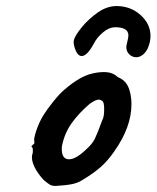

<svg xmlns="http://www.w3.org/2000/svg" viewBox="-20 -621 517 634"><path d="M125 -26Q105 -47 94 -69.5Q83 -92 86 -109Q89 -116 88.5 -123Q88 -130 88 -132Q84 -136 84 -137.5Q84 -139 86 -140.5Q88 -142 89 -144Q95 -144 93 -155Q91 -163 100 -190Q109 -217 123 -240Q134 -258 155.5 -285Q177 -312 194 -326Q244 -369 284 -378Q304 -383 323 -383Q352 -383 368 -367Q390 -358 400 -341Q410 -324 413 -296Q414 -290 414 -276Q414 -202 358 -122Q335 -89 312 -69Q289 -49 256 -29Q238 -17 218 -13Q198 -9 164 -7Q152 -7 145 -11Q138 -15 125 -26ZM318 -225Q324 -234 324 -261Q324 -285 317 -288Q312 -292 305 -292Q296 -292 276 -278Q241 -248 217.5 -215.5Q194 -183 185 -141Q184 -137 184 -129Q184 -95 208 -95Q231 -95 266 -129Q285 -146 293.5 -163.5Q302 -181 318 -225ZM404 -504Q404 -532 357 -531Q339 -530 319.5 -513.5Q300 -497 291 -479Q268 -436 250 -436Q237 -436 229 -456.5Q221 -477 224 -489Q228 -504 250 -531Q272 -558 302.5 -579.5Q333 -601 365 -601Q411 -601 444 -571.5Q477 -542 477 -502Q477 -495 475 -483Q469 -457 456.5 -444.5Q444 -432 430 -432Q417 -432 407 -441.5Q397 -451 397 -466Q397 -469 399 -477Q404 -497 404 -504Z"/></svg>

Font: Caveat
Style: Bold
Weight: 700
Designer: Pablo Impallari
Foundry: Pablo Impallari
Version: Version 1.500; ttfautohint (v1.6)